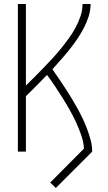

<svg xmlns="http://www.w3.org/2000/svg" viewBox="-20 -755 540 956"><path d="M258 181 230 154 398 -15Q396 -49 384.5 -82Q373 -115 358.5 -146.5Q344 -178 327 -208Q310 -238 291.5 -267.5Q273 -297 254 -325.5Q235 -354 214 -382Q188 -355 162 -328.5Q136 -302 109 -276V0H69V-735H109V-329Q132 -351 154 -373.5Q176 -396 198 -418.5Q220 -441 241.5 -464.5Q263 -488 283 -512.5Q303 -537 321.5 -562.5Q340 -588 355 -615.5Q370 -643 380.5 -673Q391 -703 391 -735H431Q431 -703 421 -672Q411 -641 396 -613Q381 -585 363 -558.5Q345 -532 325 -507Q305 -482 283.5 -458Q262 -434 241 -410Q257 -387 273.5 -363Q290 -339 305.5 -315Q321 -291 336 -266.5Q351 -242 365 -216.5Q379 -191 391.5 -165Q404 -139 414 -112Q424 -85 431.5 -57Q439 -29 439 0Z"/></svg>

Font: Iosevka Curly Extralight
Style: Regular
Weight: 200
Monospace: yes
Designer: Belleve Invis
Foundry: Belleve Invis
Version: Version 22.1.2; ttfautohint (v1.8.4)